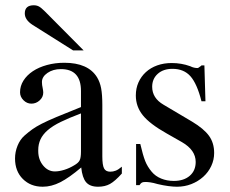

<svg xmlns="http://www.w3.org/2000/svg" viewBox="-20 -698 873 728"><path d="M442 -40Q416 -11 397 -0.5Q378 10 352 10Q321 10 306.5 -7Q292 -24 288 -63Q242 -24 208.5 -7Q175 10 142 10Q96 10 66.5 -19.5Q37 -49 37 -97Q37 -122 46.5 -145.5Q56 -169 73 -184Q89 -198 103 -208Q117 -218 138.5 -229Q160 -240 194.5 -254.5Q229 -269 287 -292V-353Q287 -436 211 -436Q181 -436 160 -421.5Q139 -407 139 -387Q139 -376 142 -363Q143 -358 143.5 -354Q144 -350 144 -347Q144 -330 130.5 -317.5Q117 -305 99 -305Q82 -305 69 -318Q56 -331 56 -348Q56 -372 69 -392.5Q82 -413 104.5 -428Q127 -443 158 -451.5Q189 -460 224 -460Q314 -460 348 -405Q359 -387 363.5 -363Q368 -339 368 -300V-105Q368 -72 374.5 -59.5Q381 -47 398 -47Q409 -47 419 -51Q429 -55 442 -66ZM287 -268Q242 -251 211 -236Q180 -221 161 -204.5Q142 -188 133.5 -169.5Q125 -151 125 -129V-125Q125 -93 143.5 -70.5Q162 -48 188 -48Q204 -48 223.5 -54Q243 -60 261 -71Q277 -80 282 -90Q287 -100 287 -123ZM257 -507 103 -604Q74 -623 74 -647Q74 -678 108 -678Q119 -678 127.5 -673.5Q136 -669 150 -655L297 -507Z M744 -314Q727 -381 702 -409Q677 -437 634 -437Q599 -437 578 -418Q557 -399 557 -369Q557 -326 600 -301L708 -237Q753 -210 772.5 -183Q792 -156 792 -118Q792 -92 781 -68.5Q770 -45 750.5 -27.5Q731 -10 705.5 0Q680 10 651 10Q637 10 618 7.5Q599 5 578 0Q561 -5 550 -6.5Q539 -8 532 -8Q523 -8 518.5 -6Q514 -4 509 4H496V-152H512Q522 -109 530.5 -87.5Q539 -66 555 -47Q569 -30 591 -21Q613 -12 639 -12Q677 -12 699.5 -31.5Q722 -51 722 -84Q722 -129 670 -159L612 -192Q548 -228 521.5 -261Q495 -294 495 -336Q495 -363 505 -385.5Q515 -408 533 -424.5Q551 -441 576 -450Q601 -459 631 -459Q668 -459 701 -447Q709 -443 716 -441.5Q723 -440 728 -440Q731 -440 733 -441.5Q735 -443 742 -448L744 -450H755L759 -314Z"/></svg>

Font: Klingon pIqaD Mandel
Style: Regular
Weight: 400
Width: 0
Designer: Mike Neff (qa'vaj)
Foundry: Mike Neff and Michael Everson
Version: Version 2.003